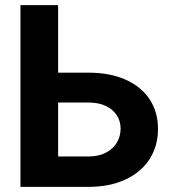

<svg xmlns="http://www.w3.org/2000/svg" viewBox="-20 -727 671 747"><path d="M594.7 -225.6Q594.7 -158.7 561.8 -107.7Q528.8 -56.6 467.5 -28.3Q406.2 0 324.2 0H59.6V-707H206.1V-444.3H324.2Q406.7 -444.3 467.8 -417.5Q528.8 -390.6 561.8 -341.1Q594.7 -291.5 594.7 -225.6ZM324.2 -118.2Q363.3 -118.2 391.6 -132.8Q419.9 -147.5 434.6 -172.1Q449.2 -196.8 449.2 -226.6Q449.2 -255.4 434.6 -278.3Q419.9 -301.3 391.8 -314.7Q363.8 -328.1 324.2 -328.1H206.1V-118.2Z"/></svg>

Font: Pretendard GOV
Style: Bold
Weight: 700
Designer: Base glyphs from Inter by Rasmus Andersson; Hangeul glyphs from Noto Sans CJK(Source Han Sans) by Jang Soo-young and Kan
Foundry: Kil Hyung-jin
Version: Version 1.309